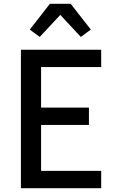

<svg xmlns="http://www.w3.org/2000/svg" viewBox="-20 -999 640 1019"><path d="M91 0V-735H517V-643H198V-428H452V-336H198V-92H517V0ZM191 -803 138 -842 245 -979H355L462 -842L409 -803L300 -920Z"/></svg>

Font: Iosevka Aile Semibold
Style: Regular
Weight: 600
Designer: Belleve Invis
Foundry: Belleve Invis
Version: Version 31.1.0; ttfautohint (v1.8.4)